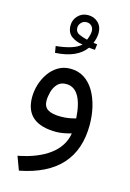

<svg xmlns="http://www.w3.org/2000/svg" viewBox="-137 -734 719 1062"><g transform="rotate(15 222.0 -203.0)"><path d="M316.4 -492.7Q306.2 -493.2 298.8 -493.9Q291.5 -494.6 281.7 -495.6Q231.9 -426.3 107.4 -419.4L101.1 -457Q149.9 -461.4 187.5 -473.4Q225.1 -485.4 242.7 -503.9Q208.5 -506.3 179.7 -526.4Q150.9 -546.4 150.9 -588.4Q150.9 -621.1 173.8 -644.8Q196.8 -668.5 231.4 -668.5Q266.1 -668.5 289.1 -646.2Q312 -624 312 -587.9Q312 -560.5 298.8 -527.8Q305.7 -526.9 320.3 -525.4ZM259.8 -535.6Q265.1 -547.9 269 -561.8Q272.9 -575.7 272.9 -587.4Q272.9 -606 261.5 -617.2Q250 -628.4 233.4 -628.4Q214.4 -628.4 202.4 -615.2Q190.4 -602.1 190.4 -586.4Q190.4 -561.5 211.2 -551.8Q231.9 -542 259.8 -535.6ZM396 -83.5Q396 201.7 83 261.7L54.2 184.1Q166.5 162.6 233.4 112.5Q300.3 62.5 312.5 -13.2Q293.9 -7.3 269.5 -2.9Q245.1 1.5 226.6 1.5Q48.3 1.5 48.3 -149.9Q48.3 -186 59.3 -222.4Q70.3 -258.8 91.6 -289.3Q112.8 -319.8 143.6 -338.4Q174.3 -356.9 213.4 -356.9Q259.8 -356.9 294.2 -334Q328.6 -311 351.1 -272Q373.5 -232.9 384.8 -184.1Q396 -135.3 396 -83.5ZM229 -86.9Q272 -86.9 314.5 -99.6Q309.6 -181.6 284.2 -225.3Q258.8 -269 212.4 -269Q180.2 -269 162.4 -249Q144.5 -229 137.5 -201.9Q130.4 -174.8 130.4 -152.8Q130.4 -117.2 154.8 -102.1Q179.2 -86.9 229 -86.9Z"/></g></svg>

Font: Vazirmatn RD UI
Style: Regular
Weight: 400
Designer: Saber Rastikerdar
Foundry: Saber Rastikerdar
Version: Version 33.003